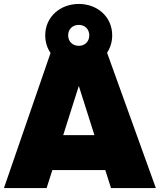

<svg xmlns="http://www.w3.org/2000/svg" viewBox="-23 -952 809 972"><path d="M539 0H766L519 -685C535 -709 545 -739 545 -773C545 -867 470 -932 376 -932C282 -932 206 -867 206 -773C206 -739 216 -708 233 -684L-3 0H213L242 -91H510ZM297 -268 376 -517 455 -268ZM322 -773C322 -804 344 -826 376 -826C407 -826 429 -804 429 -773C429 -742 407 -720 376 -720C344 -720 322 -742 322 -773Z"/></svg>

Font: Aspekta 950
Style: Regular
Weight: 950
Designer: Ivo Dolenc
Version: Version 2.000